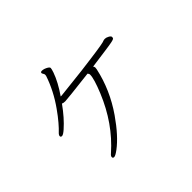

<svg xmlns="http://www.w3.org/2000/svg" viewBox="-151 -991 1302 1302"><g transform="rotate(-45 500.0 -340.5)"><path d="M566 -488Q574 -480 574 -470Q574 -432 533 -332Q449 -128 297 6Q282 18 282 29Q282 40 294.5 40Q307 40 339 16Q415 -41 497 -159Q596 -302 631 -464Q633 -472 633 -480Q633 -486 627 -495Q714 -507 762 -513.5Q810 -520 831 -524.5Q852 -529 856 -533Q860 -537 860 -546Q860 -555 844.5 -563.5Q829 -572 817.5 -572Q806 -572 802 -570Q790 -562 652 -544Q604 -537 552 -531Q500 -525 427 -517Q354 -509 337 -507H328Q384 -588 408 -656Q417 -683 417 -691Q417 -699 406 -706Q381 -721 361 -721Q348 -721 348 -711Q348 -707 355 -696Q358 -692 358 -685Q358 -678 357 -676Q321 -568 250 -468Q219 -424 191.5 -392Q164 -360 148.5 -346Q133 -332 133 -321.5Q133 -311 145 -311Q157 -311 184 -335Q242 -386 300 -467Q309 -462 327.5 -462Q346 -462 566 -488Z"/></g></svg>

Font: LXGW WenKai TC Light
Style: Regular
Weight: 300
Designer: LXGW / Fontworks Inc.
Foundry: LXGW / Fontworks Inc.
Version: Version 1.330